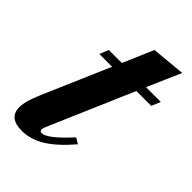

<svg xmlns="http://www.w3.org/2000/svg" viewBox="-209 -770 865 865"><g transform="rotate(45 224.0 -337.0)"><path d="M98 10.5Q14.5 10.5 14.5 -57Q14.5 -70.5 17.8 -86.8Q21 -103 28.8 -124.5Q36.5 -146 49 -175L181.5 -481.5H100L117.5 -524.5H200.5L263 -670L424.5 -685L354.5 -524.5H448.5L431 -481.5H336L168 -92Q164.5 -84 162.2 -78.5Q160 -73 158.8 -69.2Q157.5 -65.5 157 -62.8Q156.5 -60 156.5 -57.5Q156.5 -45.5 168.5 -45.5Q186 -45.5 216 -68.8Q246 -92 292 -142L319.5 -125.5Q259 -54.5 206 -22Q153 10.5 98 10.5Z"/></g></svg>

Font: Libre Caslon Text
Style: Italic
Weight: 400
Italic angle: -22.583°
Designer: Pablo Impallari, Rodrigo Fuenzalida, Katja Schimmel
Foundry: Pablo Impallari, Rodrigo Fuenzalida
Version: Version 2.000